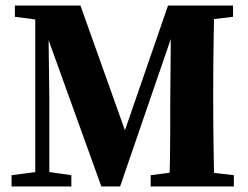

<svg xmlns="http://www.w3.org/2000/svg" viewBox="-20 -677 899 697"><path d="M22 0V-41L122 -54H149L239 -41V0ZM34 -616V-657H159L160 -601H149ZM108 0V-649H155L159 -325V0ZM348 0 133 -596H123V-657H272L446 -169H421L427 -185L590 -657H636V-607H624L615 -579L416 0ZM527 0V-41L644 -56H700L829 -41V0ZM594 0Q596 -47 597 -98.5Q598 -150 598 -201Q598 -252 598 -298L601 -657H758Q757 -611 756 -559.5Q755 -508 754.5 -455Q754 -402 754 -350V-310Q754 -258 754.5 -204Q755 -150 756 -98Q757 -46 758 0ZM662 -601V-657H826V-616L700 -601Z"/></svg>

Font: Source Serif 4 36pt
Style: Bold
Weight: 700
Designer: Frank Grießhammer
Foundry: Adobe Systems Incorporated
Version: Version 4.004;hotconv 1.0.116;makeotfexe 2.5.65601